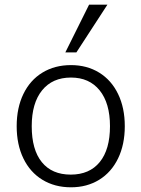

<svg xmlns="http://www.w3.org/2000/svg" viewBox="-20 -790 602 817"><path d="M51 -253Q51 -331 79.5 -390Q108 -449 160.5 -481Q213 -513 282 -513Q350 -513 402 -481Q454 -449 482.5 -390Q511 -331 511 -253Q511 -175 482.5 -116Q454 -57 402 -25Q350 7 282 7Q213 7 160.5 -25Q108 -57 79.5 -116Q51 -175 51 -253ZM448 -253Q448 -351 404 -405.5Q360 -460 282 -460Q203 -460 159 -405.5Q115 -351 115 -253Q115 -153 158 -100Q201 -47 281 -47Q361 -47 404.5 -100.5Q448 -154 448 -253ZM258 -567 359 -770H437L305 -567Z"/></svg>

Font: Muli Light
Style: Regular
Weight: 300
Designer: Vernon Adams
Foundry: Vernon Adams
Version: Version 2.100